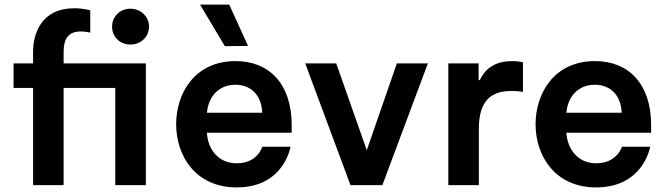

<svg xmlns="http://www.w3.org/2000/svg" viewBox="-20 -806 2909 836"><path d="M257 0V-423H482V0H615V-530H257V-579C257 -633 274 -669 332 -669C352 -669 373 -664 373 -664V-761C373 -761 344 -770 304 -770C159 -770 124 -659 124 -579V-530H39V-423H124V0ZM548 -612C594 -612 629 -647 629 -690C629 -733 594 -768 548 -768C501 -768 468 -733 468 -690C468 -647 501 -612 548 -612Z M1060 -606 978 -786H851L959 -605ZM1011 10C1217 10 1245 -167 1245 -167H1122C1122 -167 1102 -95 1011 -95C931 -95 885 -155 881 -228H1250V-262C1250 -443 1150 -540 1006 -540C827 -540 747 -399 747 -265C747 -129 830 10 1011 10ZM881 -315C888 -391 937 -437 1005 -437C1067 -437 1118 -398 1122 -315Z M1645 0 1843 -530H1708L1577 -152L1444 -530H1309L1506 0Z M2065 0V-245C2065 -362 2113 -410 2207 -410C2235 -410 2257 -406 2257 -406V-535C2257 -535 2237 -540 2211 -540C2126 -540 2088 -498 2069 -457H2064V-530H1932V0Z M2576 10C2782 10 2811 -167 2811 -167H2688C2688 -167 2667 -95 2576 -95C2497 -95 2451 -155 2446 -228H2815V-262C2815 -443 2715 -540 2571 -540C2392 -540 2312 -399 2312 -265C2312 -129 2395 10 2576 10ZM2446 -315C2453 -391 2502 -437 2570 -437C2632 -437 2683 -398 2687 -315Z"/></svg>

Font: Be Vietnam Pro SemiBold
Style: Regular
Weight: 600
Designer: Lam Bao, Tony Le, Vietanh Nguyen
Foundry: Yellow Type Foundry
Version: Version 1.002